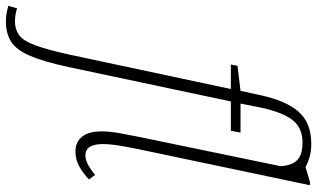

<svg xmlns="http://www.w3.org/2000/svg" viewBox="-358 -582 1050 635"><g transform="rotate(90 166.5 -265.0)"><path d="M-80 240Q-94 240 -107.5 237.5Q-121 235 -131 232L-123 203Q-115 206 -102.5 208Q-90 210 -80 210Q-53 210 -34.5 196.5Q-16 183 -1.5 145Q13 107 29 35L144 -504H63L67 -526L150 -536L165 -605Q183 -687 219.5 -728.5Q256 -770 326 -770Q348 -770 366.5 -765Q385 -760 402 -751L453 -766L462 -765L343 -199Q337 -170 331.5 -137.5Q326 -105 326 -81Q326 -23 363 -23Q378 -23 394 -31.5Q410 -40 428 -55L443 -35Q425 -17 401.5 -3.5Q378 10 351 10Q319 10 301.5 -12Q284 -34 284 -77Q284 -103 290 -136.5Q296 -170 303 -204L399 -668Q397 -706 379 -723.5Q361 -741 321 -741Q272 -741 246.5 -708Q221 -675 206 -606L192 -536H288L282 -504H185L71 34Q53 117 33.5 161.5Q14 206 -13 223Q-40 240 -80 240Z"/></g></svg>

Font: Noto Serif SemiCondensed ExtraLight
Style: Italic
Weight: 200
Width: 4
Italic angle: -12°
Designer: Monotype Design Team
Foundry: Monotype Imaging Inc.
Version: Version 2.013